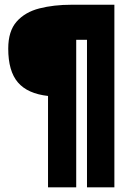

<svg xmlns="http://www.w3.org/2000/svg" viewBox="-20 -798 538 818"><path d="M184.6 0V-389.2Q97.2 -398.9 56.2 -447Q15.1 -495.1 15.1 -590.8Q15.1 -665.5 51 -706.1Q86.9 -746.6 147.9 -762.2Q209 -777.8 284.2 -777.8H467.3V0H350.6V-628.4H304.7V0Z"/></svg>

Font: webenart
Style: Regular
Weight: 400
Designer: Vernon Adams
Foundry: Vernon Adams
Version: Version 2.116; ttfautohint (v1.8.3)